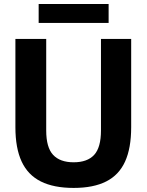

<svg xmlns="http://www.w3.org/2000/svg" viewBox="-20 -936 738 966"><path d="M350.5 9.5Q250.5 9.5 185.5 -23Q120.5 -55.5 89 -123Q57.5 -190.5 57.5 -296V-740H212.5V-279.5Q212.5 -194 247.2 -156.8Q282 -119.5 350.5 -119.5Q419.5 -119.5 453.8 -156.8Q488 -194 488 -279.5V-740H640V-296Q640 -190.5 609.2 -123Q578.5 -55.5 514.2 -23Q450 9.5 350.5 9.5ZM174.5 -820.5V-916H526.5V-820.5Z"/></svg>

Font: Encode Sans SemiCondensed
Style: Bold
Weight: 700
Width: 4
Designer: Multiple Designers
Foundry: Impallari Type
Version: Version 3.002